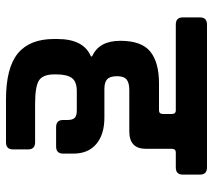

<svg xmlns="http://www.w3.org/2000/svg" viewBox="-55 -608 710 640"><g transform="rotate(90 300.0 -288.0)"><path d="M62 -519Q38 -519 38 -542V-600Q38 -623 62 -623H538Q562 -623 562 -600V-542Q562 -519 538 -519H488Q476 -519 476 -505V-419Q476 -364 418 -364H280Q256 -364 245 -355Q234 -346 234 -323Q234 -300 244 -290.5Q254 -281 276 -281H372Q428 -281 460 -254Q492 -227 492 -178V-143Q492 -120 468 -120H404Q380 -120 380 -143V-157Q380 -175 373 -182Q366 -189 348 -189H284Q252 -189 240 -172.5Q228 -156 228 -121V-114Q228 -76 248 -63Q268 -50 326 -50H454Q478 -50 478 -27V24Q478 47 454 47H312Q206 47 158 7.5Q110 -32 110 -113V-124Q110 -212 168 -236V-240Q116 -263 116 -334Q116 -405 152 -434Q188 -463 258 -463H348Q360 -463 360 -477V-505Q360 -518 350 -519Z"/></g></svg>

Font: RajdhaniMono
Style: Bold
Weight: 700
Monospace: yes
Designer: Satya Rajpurohit, Jyotish Sonowal
Foundry: Indian Type Foundry
Version: Version 1.201;PS 1.0;hotconv 1.0.78;makeotf.lib2.5.61930; tt